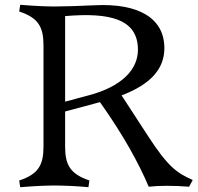

<svg xmlns="http://www.w3.org/2000/svg" viewBox="-20 -772 822 799"><path d="M60 -21 64 7C125 2 175 0 207 0C239 0 299 2 348 7L352 -21C272 -48 251 -86 251 -162V-308L396 -347C496 -206 558 -91 599 5C642 0 704 0 767 5L782 -23C716 -52 679 -78 596 -206L486 -375C606 -421 664 -484 664 -572C664 -693 562 -760 372 -750C315 -747 239 -745 207 -745C175 -745 125 -747 64 -752L60 -724C140 -698 161 -659 161 -583V-162C161 -86 140 -47 60 -21ZM251 -349V-705C437 -721 554 -693 554 -565C554 -484 489 -412 348 -375Z"/></svg>

Font: Basteleur Moonlight
Style: Regular
Weight: 300
Designer: Keussel
Foundry: Keussel Studio
Version: Version 1.300;Glyphs 3.2 (3192)